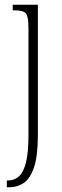

<svg xmlns="http://www.w3.org/2000/svg" viewBox="-20 -556 262 816"><path d="M9 240V211H14Q41 211 60.5 193.5Q80 176 90.5 134Q101 92 101 18V-437Q101 -486 90 -499Q79 -512 44 -512H34V-536H141V16Q141 107 124.5 155.5Q108 204 80.5 222Q53 240 19 240Z"/></svg>

Font: Noto Serif Hebrew ExtraCondensed ExtraLight
Style: Regular
Weight: 200
Width: 2
Designer: Monotype Design Team
Foundry: Monotype Imaging Inc.
Version: Version 2.004; ttfautohint (v1.8.4.7-5d5b)